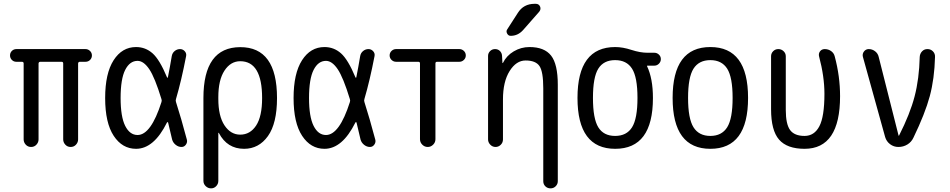

<svg xmlns="http://www.w3.org/2000/svg" viewBox="-20 -780 5040 1019"><path d="M66.4 -452.1Q52.7 -452.1 43 -461.9Q33.2 -471.7 33.2 -485.8Q33.2 -500 43 -509.8Q52.7 -519.5 67.4 -519.5H433.6Q447.3 -519.5 457.5 -509.8Q467.8 -500 467.8 -485.8Q467.8 -471.7 458 -461.9Q448.2 -452.1 433.6 -452.1H404.3Q395.5 -452.1 394.5 -443.4V-40Q394.5 -24.4 383.3 -12.2Q372.1 0 355 0Q337.9 0 326.7 -12.2Q315.4 -24.4 315.4 -40V-443.4Q315.4 -452.1 306.6 -452.1H194.3Q185.5 -452.1 184.6 -443.4V-40Q184.6 -24.4 173.3 -12.2Q162.1 0 145 0Q127.9 0 116.7 -12.2Q105.5 -24.4 105.5 -40V-443.4Q105.5 -452.1 95.7 -452.1Z M710 -457Q668.9 -457 644.5 -409.2Q620.1 -361.3 620.1 -259.8Q620.1 -160.2 644.5 -111.8Q668.9 -63.5 710 -63.5Q781.2 -63.5 836.9 -238.3Q839.8 -246.1 836.9 -253.9Q801.8 -369.1 772 -413.1Q742.2 -457 710 -457ZM702.1 9.8Q628.9 9.8 583.5 -59.1Q538.1 -127.9 538.1 -259.8Q538.1 -390.6 583 -460.4Q627.9 -530.3 702.1 -530.3Q752 -530.3 789.6 -497.1Q827.1 -463.9 866.2 -370.1Q869.1 -364.3 871.1 -370.1Q881.8 -422.9 891.6 -482.4Q894.5 -499 907.2 -509.3Q919.9 -519.5 935.5 -519.5Q950.2 -519.5 960.4 -508.3Q970.7 -497.1 967.8 -482.4Q942.4 -350.6 914.1 -254.9Q911.1 -246.1 914.1 -238.3Q941.4 -153.3 971.7 -39.1Q975.6 -25.4 966.8 -12.7Q958 0 943.4 0Q926.8 0 912.6 -11.2Q898.4 -22.5 893.6 -39.1Q891.6 -46.9 883.8 -80.6Q876 -114.3 872.1 -129.9Q871.1 -131.8 869.1 -131.8Q867.2 -131.8 866.2 -129.9Q796.9 9.8 702.1 9.8Z M1138.7 -264.6V-254.9Q1138.7 -164.1 1171.4 -114.7Q1204.1 -65.4 1254.9 -65.4Q1307.6 -65.4 1339.4 -113.8Q1371.1 -162.1 1371.1 -259.8Q1371.1 -455.1 1254.9 -455.1Q1204.1 -455.1 1171.4 -405.3Q1138.7 -355.5 1138.7 -264.6ZM1059.6 179.7V-259.8Q1059.6 -529.3 1254.9 -529.8Q1450.2 -530.3 1450.2 -259.8Q1450.2 -125 1401.9 -57.6Q1353.5 9.8 1275.4 9.8Q1185.5 9.8 1141.6 -74.2Q1141.6 -75.2 1139.6 -75.2Q1138.7 -75.2 1138.7 -74.2V179.7Q1138.7 196.3 1127.4 208Q1116.2 219.7 1100.1 219.7Q1084 219.7 1071.8 208Q1059.6 196.3 1059.6 179.7Z M1710 -457Q1668.9 -457 1644.5 -409.2Q1620.1 -361.3 1620.1 -259.8Q1620.1 -160.2 1644.5 -111.8Q1668.9 -63.5 1710 -63.5Q1781.2 -63.5 1836.9 -238.3Q1839.8 -246.1 1836.9 -253.9Q1801.8 -369.1 1772 -413.1Q1742.2 -457 1710 -457ZM1702.1 9.8Q1628.9 9.8 1583.5 -59.1Q1538.1 -127.9 1538.1 -259.8Q1538.1 -390.6 1583 -460.4Q1627.9 -530.3 1702.1 -530.3Q1752 -530.3 1789.6 -497.1Q1827.1 -463.9 1866.2 -370.1Q1869.1 -364.3 1871.1 -370.1Q1881.8 -422.9 1891.6 -482.4Q1894.5 -499 1907.2 -509.3Q1919.9 -519.5 1935.5 -519.5Q1950.2 -519.5 1960.4 -508.3Q1970.7 -497.1 1967.8 -482.4Q1942.4 -350.6 1914.1 -254.9Q1911.1 -246.1 1914.1 -238.3Q1941.4 -153.3 1971.7 -39.1Q1975.6 -25.4 1966.8 -12.7Q1958 0 1943.4 0Q1926.8 0 1912.6 -11.2Q1898.4 -22.5 1893.6 -39.1Q1891.6 -46.9 1883.8 -80.6Q1876 -114.3 1872.1 -129.9Q1871.1 -131.8 1869.1 -131.8Q1867.2 -131.8 1866.2 -129.9Q1796.9 9.8 1702.1 9.8Z M2082 -452.1Q2068.4 -452.1 2058.1 -461.9Q2047.9 -471.7 2047.9 -485.8Q2047.9 -500 2058.1 -509.8Q2068.4 -519.5 2082 -519.5H2418Q2431.6 -519.5 2441.9 -509.8Q2452.1 -500 2452.1 -485.8Q2452.1 -471.7 2441.9 -461.9Q2431.6 -452.1 2418 -452.1H2299.8Q2291 -452.1 2291 -443.4V-41Q2291 -24.4 2278.8 -12.2Q2266.6 0 2250 0Q2233.4 0 2221.2 -12.2Q2209 -24.4 2209 -41V-443.4Q2209 -452.1 2200.2 -452.1Z M2570.3 -40V-483.4Q2570.3 -498 2581.1 -508.8Q2591.8 -519.5 2607.4 -519.5Q2623 -519.5 2633.3 -509.3Q2643.6 -499 2644.5 -483.4L2646.5 -446.3Q2646.5 -445.3 2647.5 -445.3Q2649.4 -445.3 2649.4 -446.3Q2668 -484.4 2706.5 -507.3Q2745.1 -530.3 2790 -530.3Q2869.1 -530.3 2904.8 -484.9Q2940.4 -439.5 2940.4 -330.1V181.6Q2940.4 197.3 2929.2 208.5Q2918 219.7 2901.9 219.7Q2885.7 219.7 2874.5 209Q2863.3 198.2 2863.3 181.6V-311.5Q2863.3 -399.4 2843.3 -429.2Q2823.2 -459 2769.5 -459Q2719.7 -459 2684.6 -402.8Q2649.4 -346.7 2649.4 -252V-40Q2649.4 -23.4 2637.7 -11.7Q2626 0 2609.9 0Q2593.8 0 2582 -12.2Q2570.3 -24.4 2570.3 -40ZM2823.2 -759.8Q2839.8 -759.8 2846.2 -745.6Q2852.5 -731.4 2841.8 -717.8L2755.9 -620.1Q2728.5 -589.8 2690.4 -589.8Q2677.7 -589.8 2671.4 -602.1Q2665 -614.3 2671.9 -624L2728.5 -711.9Q2758.8 -759.8 2817.4 -759.8Z M3334.5 -415.5Q3305.7 -460.9 3244.6 -460.9Q3183.6 -460.9 3155.3 -415.5Q3127 -370.1 3127 -260.3Q3127 -150.4 3155.3 -104.5Q3183.6 -58.6 3244.6 -58.6Q3305.7 -58.6 3334.5 -104.5Q3363.3 -150.4 3363.3 -260.3Q3363.3 -370.1 3334.5 -415.5ZM3245.1 -530.3Q3285.2 -530.3 3331.5 -515.1Q3377.9 -500 3417 -500H3453.1Q3466.8 -500 3477.1 -490.2Q3487.3 -480.5 3487.3 -466.3Q3487.3 -452.1 3477.1 -441.9Q3466.8 -431.6 3453.1 -431.6H3415Q3414.1 -431.6 3414.1 -430.7V-428.7Q3445.3 -363.3 3445.3 -259.8Q3445.3 9.8 3245.1 9.8Q3044.9 9.8 3044.9 -260.3Q3044.9 -530.3 3245.1 -530.3Z M3839.4 -415.5Q3810.5 -460.9 3750 -460.9Q3689.5 -460.9 3660.6 -415.5Q3631.8 -370.1 3631.8 -260.3Q3631.8 -150.4 3660.6 -104.5Q3689.5 -58.6 3750 -58.6Q3810.5 -58.6 3839.4 -104.5Q3868.2 -150.4 3868.2 -260.3Q3868.2 -370.1 3839.4 -415.5ZM3950.2 -260.3Q3950.2 9.8 3750 9.8Q3549.8 9.8 3549.8 -260.3Q3549.8 -530.3 3750 -530.3Q3950.2 -530.3 3950.2 -260.3Z M4250 9.8Q4157.2 9.8 4114.7 -39.1Q4072.3 -87.9 4072.3 -200.2V-481.4Q4072.3 -497.1 4083.5 -508.3Q4094.7 -519.5 4110.8 -519.5Q4127 -519.5 4138.7 -508.3Q4150.4 -497.1 4150.4 -481.4V-196.3Q4150.4 -121.1 4173.3 -89.8Q4196.3 -58.6 4250 -58.6Q4301.8 -58.6 4328.6 -109.9Q4355.5 -161.1 4355.5 -282.2Q4355.5 -374 4327.1 -480.5Q4323.2 -495.1 4332 -507.3Q4340.8 -519.5 4357.4 -519.5Q4376 -519.5 4391.1 -508.8Q4406.2 -498 4410.2 -480.5Q4438.5 -375 4438.5 -269.5Q4438.5 9.8 4250 9.8Z M4677.7 -52.7 4559.6 -478.5Q4555.7 -494.1 4565.4 -506.8Q4575.2 -519.5 4590.8 -519.5Q4609.4 -519.5 4624.5 -507.8Q4639.6 -496.1 4643.6 -477.5L4749 -60.5Q4749 -59.6 4750 -59.6Q4752 -59.6 4752 -61.5Q4809.6 -174.8 4834 -268.1Q4858.4 -361.3 4861.3 -478.5Q4862.3 -495.1 4873.5 -507.3Q4884.8 -519.5 4902.3 -519.5Q4919.9 -519.5 4931.6 -507.3Q4943.4 -495.1 4942.4 -477.5Q4939.5 -362.3 4914.6 -269.5Q4889.6 -176.8 4828.1 -49.8Q4817.4 -26.4 4795.9 -13.2Q4774.4 0 4748 0Q4723.6 0 4704.1 -14.6Q4684.6 -29.3 4677.7 -52.7Z"/></svg>

Font: Rounded Mgen+ 2m regular
Style: Regular
Weight: 400
Designer: [Source Han Sans]
Ryoko NISHIZUKA  (kana & ideographs); Paul D. Hunt (Latin, Greek & Cyrillic); Wenlong ZHANG  (bopomofo
Version: Version 1.059.20150602